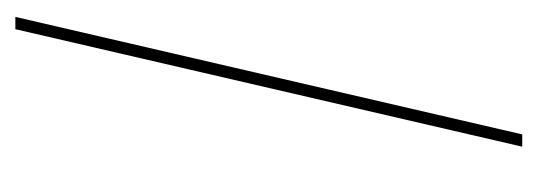

<svg xmlns="http://www.w3.org/2000/svg" viewBox="-245 -455 700 250"><g transform="rotate(-90 105.0 -330.0)"><path d="M208 -660 55 0H39L192 -660Z"/></g></svg>

Font: Elaine Sans Thin
Style: Italic
Weight: 250
Italic angle: -13°
Designer: Wei Huang
Foundry: Wei Huang
Version: Version 2.001;December 24, 2019;FontCreator 12.0.0.2547 64-b